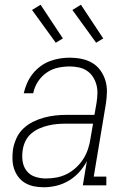

<svg xmlns="http://www.w3.org/2000/svg" viewBox="-20 -781 540 809"><path d="M165 8Q143 8 123 4Q103 0 86 -10Q69 -20 57 -36Q45 -52 39 -71Q33 -90 32.5 -111Q32 -132 35 -153Q39 -176 49.5 -199Q60 -222 78.5 -239.5Q97 -257 119.5 -268Q142 -279 166 -285.5Q190 -292 213.5 -294.5Q237 -297 260 -297H378L387 -349Q390 -368 390.5 -387.5Q391 -407 386 -425Q381 -443 371 -458Q361 -473 346 -483Q331 -493 312 -497Q293 -501 274 -501Q249 -501 223.5 -495.5Q198 -490 176 -474.5Q154 -459 139.5 -436.5Q125 -414 120 -388H80Q85 -410 94 -430.5Q103 -451 117 -469Q131 -487 149.5 -501Q168 -515 189 -523Q210 -531 231.5 -534.5Q253 -538 274 -538Q299 -538 323.5 -533Q348 -528 368.5 -516Q389 -504 403 -484.5Q417 -465 424 -442Q431 -419 430.5 -393.5Q430 -368 426 -343L375 -37H428V0H329L346 -102Q333 -77 313.5 -55.5Q294 -34 269.5 -19.5Q245 -5 218 1.5Q191 8 165 8ZM173 -29Q195 -29 217.5 -33Q240 -37 261 -47.5Q282 -58 300 -74.5Q318 -91 330.5 -110.5Q343 -130 350.5 -152Q358 -174 361 -196L372 -260H260Q241 -260 222.5 -258.5Q204 -257 184.5 -252.5Q165 -248 146.5 -240Q128 -232 112.5 -219Q97 -206 88 -188Q79 -170 76 -151Q72 -127 75 -103.5Q78 -80 91.5 -62Q105 -44 127 -36.5Q149 -29 173 -29ZM385 -601 285 -739 321 -761 415 -619ZM215 -601 115 -739 151 -761 245 -619Z"/></svg>

Font: Iosevka Slab XLtObl
Style: Regular
Weight: 200
Italic angle: -9°
Monospace: yes
Designer: Belleve Invis
Foundry: Belleve Invis
Version: Version 11.1.1; ttfautohint (v1.8.3)